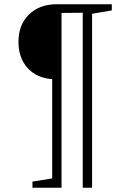

<svg xmlns="http://www.w3.org/2000/svg" viewBox="-20 -715 617 905"><path d="M507 -695V-666L414 -650V170H370V-655L270 -654V170H133V141L226 126V-342Q153 -347 110 -394.5Q67 -442 67 -518Q67 -598 116.5 -646.5Q166 -695 247 -695Z"/></svg>

Font: Bitter Pro Light
Style: Regular
Weight: 300
Designer: Sol Matas, and Bitter project Authors
Foundry: Sol Matas
Version: Version 1.010